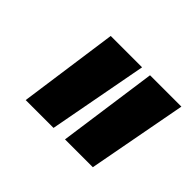

<svg xmlns="http://www.w3.org/2000/svg" viewBox="-74 -812 497 497"><g transform="rotate(45 175.0 -563.5)"><path d="M53.4 -427 91.7 -700H206.5L155.3 -427ZM197.3 -427 235.6 -700H350.4L299.2 -427Z"/></g></svg>

Font: Georama ExtraCondensed Thin
Style: Italic
Weight: 100
Width: 2
Italic angle: -9°
Designer: Jean-Baptiste Levee
Foundry: Production Type
Version: Version 1.001